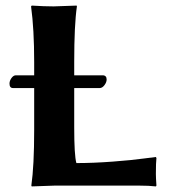

<svg xmlns="http://www.w3.org/2000/svg" viewBox="-20 -668 628 691"><path d="M247.1 -210V-351.1H338.9C345.1 -351.1 350.7 -354.6 356 -361.6C361.2 -368.6 363.8 -375.3 363.8 -381.8C363.8 -391.9 358.9 -397 349.1 -397H247.1V-444.8C247.1 -534 250.3 -600.7 256.8 -645L255.9 -647.9L172.9 -645C150.1 -645 123.9 -646 94.2 -647.9L91.8 -645C99.3 -590.3 103 -523.6 103 -444.8V-397H37.1C31.2 -397 26 -393.6 21.2 -387C16.5 -380.3 14.2 -373.7 14.2 -367.2C14.2 -356.4 18.4 -351.1 26.9 -351.1H103V-200.2C103 -114.3 99.6 -47.5 92.8 0L94.2 2.9L176.8 0H481C504.7 0 524.7 1 541 2.9L543 0C541.7 -18.9 541 -32.9 541 -42C541 -69.7 541.7 -88.7 543 -99.1L541 -103L499 -97.7C471.4 -93.8 433.7 -90 386 -86.4C338.3 -82.8 294.6 -81.1 254.9 -81.1C249.7 -99.3 247.1 -142.3 247.1 -210Z"/></svg>

Font: Linux Biolinum G
Style: Bold
Weight: 700
Designer: Philipp H. Poll
Foundry: Philipp H. Poll
Version: Version 1.1.0